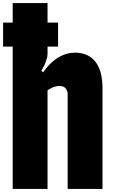

<svg xmlns="http://www.w3.org/2000/svg" viewBox="-32 -1220 732 1240"><path d="M275 -919V-870Q275 -864 273.5 -854.5Q272 -845 267 -832Q262 -818 259 -809Q256 -800 247 -785Q244 -779 241 -773.5Q238 -768 235 -763L247 -753Q266 -781 283 -798.5Q300 -816 321 -833Q340 -848 363 -859Q386 -870 408 -875Q419 -877 430.5 -878.5Q442 -880 454 -880Q484 -880 513.5 -870.5Q543 -861 565 -842Q609 -802 623 -730Q626 -712 628 -692Q630 -672 630 -650V0H405V-610Q405 -622 403 -628.5Q401 -635 395 -646Q391 -652 383 -657Q375 -662 369 -663Q359 -665 351 -665Q343 -665 336 -663.5Q329 -662 321 -660Q312 -658 306 -654.5Q300 -651 290 -646Q286 -644 282.5 -641.5Q279 -639 275 -636V0H50V-919H-12V-1074H50V-1200H275V-1074H343V-919Z"/></svg>

Font: Boldonse
Style: Regular
Weight: 400
Designer: Universitype Foundry
Foundry: Universitype Foundry
Version: Version 1.000; ttfautohint (v1.8.4.7-5d5b)